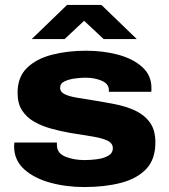

<svg xmlns="http://www.w3.org/2000/svg" viewBox="-20 -744 685 776"><path d="M108 -586 251 -724H390L533 -586H399L320 -660L241 -586ZM321 12Q247 12 182 -6Q117 -24 77 -60.5Q37 -97 37 -153Q37 -160 38 -168H210Q210 -163 210 -158Q210 -125 244 -111Q278 -97 322 -97Q346 -97 372.5 -100.5Q399 -104 417.5 -114.5Q436 -125 436 -145Q436 -166 412.5 -176.5Q389 -187 349.5 -193Q310 -199 263 -207Q223 -214 185.5 -224.5Q148 -235 117.5 -252.5Q87 -270 69 -298Q51 -326 51 -369Q51 -432 88.5 -469Q126 -506 189 -522.5Q252 -539 328 -539Q397 -539 457 -523Q517 -507 554.5 -473.5Q592 -440 592 -389Q592 -385 592 -380Q592 -375 591 -373H420V-380Q420 -405 391.5 -417.5Q363 -430 325 -430Q308 -430 284 -427Q260 -424 241.5 -415.5Q223 -407 223 -389Q223 -372 242 -363Q261 -354 292 -349Q323 -344 360 -338Q403 -331 446.5 -322.5Q490 -314 526.5 -297Q563 -280 585.5 -249.5Q608 -219 608 -168Q608 -99 570 -60Q532 -21 467 -4.5Q402 12 321 12Z"/></svg>

Font: Archivo SemiExpanded ExtraBold
Style: Regular
Weight: 800
Width: 6
Designer: Hector Gatti
Foundry: Omnibus-Type
Version: Version 2.001; ttfautohint (v1.8.3)